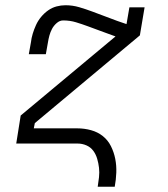

<svg xmlns="http://www.w3.org/2000/svg" viewBox="-20 -548 640 733"><path d="M353 165Q356 147 358 128.5Q360 110 358 92.5Q356 75 351 58Q346 41 336 27.5Q326 14 310 7Q294 0 276 0H42L59 -107L421 -409L407 -414Q385 -422 362 -430.5Q339 -439 316 -447.5Q293 -456 270 -463Q247 -470 221 -470Q208 -470 196.5 -460Q185 -450 178.5 -437.5Q172 -425 168.5 -412Q165 -399 163 -386L155 -341H90L98 -386Q100 -403 105 -419.5Q110 -436 117.5 -452.5Q125 -469 137 -483.5Q149 -498 164 -508.5Q179 -519 196 -523.5Q213 -528 230 -528Q257 -528 282.5 -520.5Q308 -513 332 -504Q356 -495 380 -486Q404 -477 428 -468L463 -456L474 -520H532L514 -413L113 -78L109 -58H275Q302 -58 327.5 -51Q353 -44 372.5 -28.5Q392 -13 403.5 10Q415 33 420 58.5Q425 84 424 111Q423 138 418 165Z"/></svg>

Font: Iosevka Etoile Light
Style: Italic
Weight: 300
Italic angle: -9°
Designer: Belleve Invis
Foundry: Belleve Invis
Version: Version 22.1.2; ttfautohint (v1.8.4)